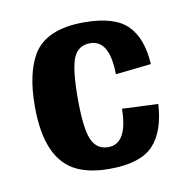

<svg xmlns="http://www.w3.org/2000/svg" viewBox="-50 -377 429 434"><g transform="rotate(-10 164.5 -160.0)"><path d="M174.4 -279.4Q218.9 -279.4 219.8 -200.2L301.6 -209.1Q298 -269.6 268.2 -298.9Q238.4 -328.3 169 -328.3Q81.9 -328.3 51.6 -277.6Q26.7 -234.9 26.7 -160.1Q26.7 -36.5 96.1 -5.3Q125.4 8 169 8Q239.3 8 269.1 -23.1Q298.9 -54.3 302.5 -117.4L219.8 -121Q218.9 -40.9 174.4 -40.9Q147.7 -40.9 136.6 -66.7Q125.4 -92.5 125.4 -160.6Q125.4 -228.6 136.1 -254Q146.8 -279.4 174.4 -279.4Z"/></g></svg>

Font: Gidugu
Style: Regular
Weight: 400
Designer: Purushoth Kumar Guthula
Foundry: Silicon Andhra, USA.
Version: Version 1.0.5; ttfautohint (v1.2.25-373a) -l 7 -r 28 -G 50 -